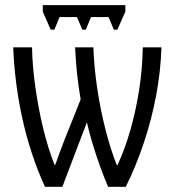

<svg xmlns="http://www.w3.org/2000/svg" viewBox="-20 -718 674 738"><path d="M600.6 -536.1Q597.7 -443.8 580.1 -350.6Q562.5 -257.3 532.7 -168.5Q502.9 -79.6 463.4 0H395.5Q379.9 -36.6 364.5 -79.1Q349.1 -121.6 335.9 -165.3Q322.8 -209 314 -248L219.7 0H152.8Q123.5 -64 101.6 -131.6Q79.6 -199.2 64.7 -268.1Q49.8 -336.9 41.5 -404.5Q33.2 -472.2 30.8 -536.1H103Q104.5 -464.8 115.7 -384Q127 -303.2 145.8 -225.3Q164.6 -147.5 189.5 -84.5H192.4Q199.2 -103.5 206.8 -124.5Q214.4 -145.5 222.2 -165.8Q230 -186 236.8 -202.6L290 -335.9Q280.8 -388.7 275.9 -437.5Q271 -486.3 268.6 -536.1H338.9Q341.3 -464.8 352.8 -384.8Q364.3 -304.7 383.8 -226.6Q403.3 -148.4 428.7 -83.5H431.6Q459.5 -143.1 481 -217.8Q502.4 -292.5 515.1 -374.3Q527.8 -456.1 528.8 -536.1ZM461.9 -698.2V-673.3L431.2 -604H417.5L397.5 -652.3H329.6L310.1 -604H296.4L275.9 -652.3H209L189 -604H174.8L144.5 -673.3V-698.2Z"/></svg>

Font: Open Sans Condensed
Style: Regular
Weight: 400
Width: 3
Designer: Monotype Design Team
Foundry: Monotype Imaging Inc.
Version: Version 3.000